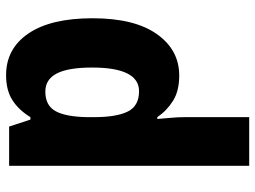

<svg xmlns="http://www.w3.org/2000/svg" viewBox="-124 -475 839 631"><g transform="rotate(-90 295.5 -159.5)"><path d="M66 240V-549H195L218 -479H226Q249 -517 281.5 -538Q314 -559 364 -559Q451 -559 501 -485.5Q551 -412 551 -275Q551 -137 499 -63.5Q447 10 363 10Q312 10 279.5 -10.5Q247 -31 226 -62H220Q222 -38 224 -15.5Q226 7 226 28V240ZM311 -122Q389 -122 389 -276Q389 -355 369.5 -392.5Q350 -430 310 -430Q264 -430 245.5 -396Q227 -362 226 -291V-270Q226 -196 244.5 -159Q263 -122 311 -122Z"/></g></svg>

Font: Noto Sans SemiCondensed ExtraBold
Style: Regular
Weight: 800
Width: 4
Designer: Monotype Design Team
Foundry: Monotype Imaging Inc.
Version: Version 2.013; ttfautohint (v1.8.4.7-5d5b)